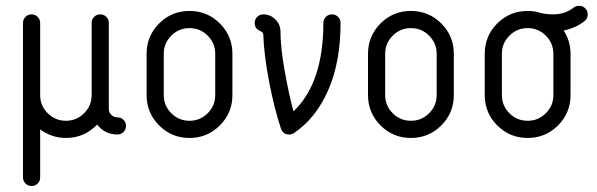

<svg xmlns="http://www.w3.org/2000/svg" viewBox="-20 -461 2046 658"><path d="M117.6 -382.4V-135.3Q117.6 -98.8 143.5 -72.9Q169.4 -47.1 205.9 -47.1Q242.4 -47.1 268.2 -72.9Q294.1 -98.8 294.1 -135.3V-382.4Q294.1 -394.7 302.6 -403.2Q311.2 -411.8 323.5 -411.8Q335.9 -411.8 344.4 -403.2Q352.9 -394.7 352.9 -382.4V-88.2Q352.9 -75.9 361.5 -67.4Q370 -58.8 382.4 -58.8Q394.7 -58.8 403.2 -50.3Q411.8 -41.8 411.8 -29.4Q411.8 -17.1 403.2 -8.5Q394.7 0 382.4 0Q339.4 0 312.9 -34.1Q268.8 11.8 205.9 11.8Q157.6 11.8 117.6 -17.6V147.1Q117.6 159.4 109.1 167.9Q100.6 176.5 88.2 176.5Q75.9 176.5 67.4 167.9Q58.8 159.4 58.8 147.1V-382.4Q58.8 -394.7 67.4 -403.2Q75.9 -411.8 88.2 -411.8Q100.6 -411.8 109.1 -403.2Q117.6 -394.7 117.6 -382.4Z M776.5 -276.5V-135.3Q776.5 -74.1 733.5 -31.2Q690.6 11.8 629.4 11.8Q568.2 11.8 525.3 -31.2Q482.4 -74.1 482.4 -135.3V-276.5Q482.4 -337.6 525.3 -380.6Q568.2 -423.5 629.4 -423.5Q690.6 -423.5 733.5 -380.6Q776.5 -337.6 776.5 -276.5ZM541.2 -276.5V-135.3Q541.2 -98.8 567.1 -72.9Q592.9 -47.1 629.4 -47.1Q665.9 -47.1 691.8 -72.9Q717.6 -98.8 717.6 -135.3V-276.5Q717.6 -312.9 691.8 -338.8Q665.9 -364.7 629.4 -364.7Q592.9 -364.7 567.1 -338.8Q541.2 -312.9 541.2 -276.5Z M882.4 -411.8Q906.5 -411.8 923.8 -394.4Q941.2 -377.1 941.2 -352.9Q941.2 -297.6 956.2 -214.7Q971.2 -131.8 985.9 -79.4Q1088.2 -177.1 1088.2 -382.4Q1088.2 -394.7 1096.8 -403.2Q1105.3 -411.8 1117.6 -411.8Q1130 -411.8 1138.5 -403.2Q1147.1 -394.7 1147.1 -382.4Q1147.1 -248.2 1104.7 -151.8Q1062.4 -55.3 987.1 -4.7Q979.4 0 970.6 0Q950 0 942.9 -20Q920 -88.8 902.4 -180.6Q884.7 -272.4 882.4 -341.2Q881.8 -351.2 870.6 -355.3Q852.9 -362.9 852.9 -382.4Q852.9 -394.7 861.5 -403.2Q870 -411.8 882.4 -411.8Z M1535.3 -276.5V-135.3Q1535.3 -74.1 1492.4 -31.2Q1449.4 11.8 1388.2 11.8Q1327.1 11.8 1284.1 -31.2Q1241.2 -74.1 1241.2 -135.3V-276.5Q1241.2 -337.6 1284.1 -380.6Q1327.1 -423.5 1388.2 -423.5Q1449.4 -423.5 1492.4 -380.6Q1535.3 -337.6 1535.3 -276.5ZM1300 -276.5V-135.3Q1300 -98.8 1325.9 -72.9Q1351.8 -47.1 1388.2 -47.1Q1424.7 -47.1 1450.6 -72.9Q1476.5 -98.8 1476.5 -135.3V-276.5Q1476.5 -312.9 1450.6 -338.8Q1424.7 -364.7 1388.2 -364.7Q1351.8 -364.7 1325.9 -338.8Q1300 -312.9 1300 -276.5Z M1964.7 -441.2Q1977.1 -441.2 1985.6 -432.6Q1994.1 -424.1 1994.1 -411.8Q1994.1 -396.5 1982.9 -388.2Q1951.2 -364.1 1911.8 -356.5Q1935.3 -320 1935.3 -276.5V-135.3Q1935.3 -74.1 1892.4 -31.2Q1849.4 11.8 1788.2 11.8Q1727.1 11.8 1684.1 -31.2Q1641.2 -74.1 1641.2 -135.3V-276.5Q1641.2 -337.6 1684.1 -380.6Q1727.1 -423.5 1788.2 -423.5Q1811.2 -423.5 1829.4 -417.6Q1848.8 -411.8 1876.5 -411.8Q1916.5 -411.8 1946.5 -435.3Q1954.1 -441.2 1964.7 -441.2ZM1700 -276.5V-135.3Q1700 -98.8 1725.9 -72.9Q1751.8 -47.1 1788.2 -47.1Q1824.7 -47.1 1850.6 -72.9Q1876.5 -98.8 1876.5 -135.3V-276.5Q1876.5 -312.9 1850.6 -338.8Q1824.7 -364.7 1788.2 -364.7Q1751.8 -364.7 1725.9 -338.8Q1700 -312.9 1700 -276.5Z"/></svg>

Font: OpenGost Type B TT
Style: Regular
Weight: 400
Version: Version 0.3